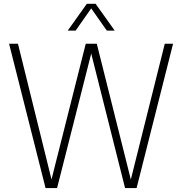

<svg xmlns="http://www.w3.org/2000/svg" viewBox="-20 -964 934 984"><path d="M213.5 0 26.5 -740H72L244 -44.5L419.5 -740H476L650.5 -44L824.5 -740H867L680 0H621L447.5 -689.5L272.5 0ZM327 -807 425 -944.5H470L568 -807H527.5L447.5 -921L367.5 -807Z"/></svg>

Font: Encode Sans Condensed ExtraLight
Style: Regular
Weight: 200
Width: 3
Designer: Multiple Designers
Foundry: Impallari Type
Version: Version 3.000; ttfautohint (v1.8.3) -l 8 -r 50 -G 200 -x 14 